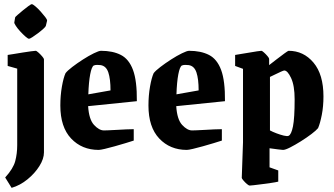

<svg xmlns="http://www.w3.org/2000/svg" viewBox="-20 -712 1609 926"><path d="M53 -628Q53 -630 64.5 -640Q76 -650 90.5 -662Q105 -674 117.5 -683Q130 -692 133 -692Q138 -692 150.5 -681.5Q163 -671 176 -656.5Q189 -642 198.5 -629.5Q208 -617 207 -612L201 -587Q200 -583 189 -573Q178 -563 163.5 -552Q149 -541 136.5 -533Q124 -525 120 -525Q115 -525 103 -535.5Q91 -546 78 -560Q65 -574 56.5 -587Q48 -600 49 -604ZM36 194 5 144Q44 101 53.5 65Q63 29 63 -12V-381L17 -394V-447Q26 -448 46 -451.5Q66 -455 88.5 -458.5Q111 -462 129 -464.5Q147 -467 152 -467Q156 -467 165.5 -458.5Q175 -450 183.5 -440Q192 -430 192 -426V23Q192 54 170 89Q148 124 112.5 153Q77 182 36 194Z M625 -34Q610 -29 585 -21.5Q560 -14 533.5 -6.5Q507 1 485.5 6Q464 11 456 11Q375 11 323 -44Q271 -99 271 -203Q271 -251 278.5 -294Q286 -337 296 -359Q305 -371 328.5 -389Q352 -407 380 -425Q408 -443 432.5 -455Q457 -467 467 -467Q524 -467 563 -447Q602 -427 621.5 -374.5Q641 -322 640 -224L405 -200Q409 -136 433.5 -109.5Q458 -83 481 -83Q483 -83 500 -83.5Q517 -84 541 -85.5Q565 -87 588 -88Q611 -89 625 -89ZM432 -396Q422 -390 415 -353.5Q408 -317 406 -257L513 -276Q513 -331 502.5 -362.5Q492 -394 465 -398Q458 -399 448.5 -399Q439 -399 432 -396Z M1050 -34Q1035 -29 1010 -21.5Q985 -14 958.5 -6.5Q932 1 910.5 6Q889 11 881 11Q800 11 748 -44Q696 -99 696 -203Q696 -251 703.5 -294Q711 -337 721 -359Q730 -371 753.5 -389Q777 -407 805 -425Q833 -443 857.5 -455Q882 -467 892 -467Q949 -467 988 -447Q1027 -427 1046.5 -374.5Q1066 -322 1065 -224L830 -200Q834 -136 858.5 -109.5Q883 -83 906 -83Q908 -83 925 -83.5Q942 -84 966 -85.5Q990 -87 1013 -88Q1036 -89 1050 -89ZM857 -396Q847 -390 840 -353.5Q833 -317 831 -257L938 -276Q938 -331 927.5 -362.5Q917 -394 890 -398Q883 -399 873.5 -399Q864 -399 857 -396Z M1372 -467Q1444 -467 1492 -410Q1540 -353 1540 -247Q1540 -199 1532 -158Q1524 -117 1514 -94Q1505 -83 1482 -65.5Q1459 -48 1431 -30.5Q1403 -13 1379.5 -1Q1356 11 1345 11Q1339 11 1321 8.5Q1303 6 1280 3V95L1322 110V164Q1310 167 1289 170Q1268 173 1245.5 176Q1223 179 1205.5 181Q1188 183 1184 183Q1180 183 1171 175.5Q1162 168 1154 158.5Q1146 149 1146 146L1152 -26V-380L1114 -394V-447Q1125 -449 1144 -452Q1163 -455 1183.5 -458.5Q1204 -462 1220 -464.5Q1236 -467 1241 -467Q1244 -467 1253 -459Q1262 -451 1270 -441.5Q1278 -432 1278 -428V-398Q1292 -409 1313.5 -425.5Q1335 -442 1352 -454.5Q1369 -467 1372 -467ZM1351 -372Q1348 -372 1335.5 -366.5Q1323 -361 1308 -353.5Q1293 -346 1282 -341V-83Q1295 -76 1313.5 -69Q1332 -62 1348.5 -58Q1365 -54 1372 -57Q1385 -63 1393 -102.5Q1401 -142 1401 -233Q1401 -299 1384 -335.5Q1367 -372 1351 -372Z"/></svg>

Font: Grenze Gotisch
Style: Bold
Weight: 700
Designer: Renata Polastri
Foundry: Omnibus-Type
Version: Version 1.001